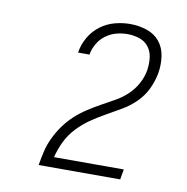

<svg xmlns="http://www.w3.org/2000/svg" viewBox="-65 -906 629 645"><g transform="rotate(10 250.0 -583.0)"><path d="M108 -323V-324Q112 -348 117.5 -371.5Q123 -395 134 -418Q145 -441 160 -462Q175 -483 194 -500.5Q213 -518 234.5 -532Q256 -546 278.5 -558.5Q301 -571 323.5 -583.5Q346 -596 365 -614Q384 -632 396 -654.5Q408 -677 412 -701V-702Q415 -723 412.5 -743.5Q410 -764 398 -779.5Q386 -795 366.5 -801.5Q347 -808 326 -808Q307 -808 288 -803Q269 -798 252.5 -786Q236 -774 225.5 -756Q215 -738 212 -720V-718H173V-720Q177 -746 191 -770.5Q205 -795 227.5 -812Q250 -829 276.5 -836Q303 -843 329 -843Q358 -843 385.5 -834Q413 -825 430 -804Q447 -783 451 -754Q455 -725 450 -696Q445 -669 432.5 -642.5Q420 -616 399 -595Q378 -574 352.5 -559Q327 -544 301 -529.5Q275 -515 251 -498.5Q227 -482 206.5 -460Q186 -438 173.5 -412Q161 -386 154 -358H392L386 -323Z"/></g></svg>

Font: Iosevka Extralight
Style: Italic
Weight: 200
Italic angle: -9°
Monospace: yes
Designer: Belleve Invis
Foundry: Belleve Invis
Version: Version 32.5.0; ttfautohint (v1.8.4)